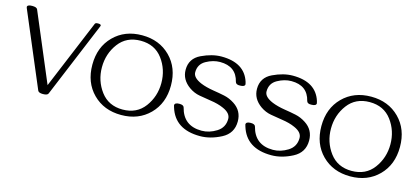

<svg xmlns="http://www.w3.org/2000/svg" viewBox="-48 -820 2537 1164"><g transform="rotate(15 1221.0 -238.0)"><path d="M243.2 11.7Q216.3 11.7 210.9 -1L14.6 -465.3Q12.2 -471.7 12.2 -472.7Q12.2 -487.8 43 -487.8Q70.8 -487.8 76.2 -475.6L256.8 -47.9L437 -481Q439.9 -488.3 456.5 -488.3Q474.6 -488.3 474.6 -479.5Q474.6 -479 473.1 -474.6L276.4 -1Q271.5 11.7 243.2 11.7Z M733.4 -488.3Q841.8 -488.3 910.9 -418.9Q980 -349.6 980 -238.3Q980 -127 910.9 -57.6Q841.8 11.7 733.4 11.7Q625 11.7 555.9 -57.6Q486.8 -127 486.8 -238.3Q486.8 -349.6 555.9 -418.9Q625 -488.3 733.4 -488.3ZM733.4 -454.1Q645 -454.1 595.9 -388.7Q546.9 -323.2 546.9 -238.3Q546.9 -153.8 595.9 -88.1Q645 -22.5 733.4 -22.5Q822.3 -22.5 871.1 -88.1Q919.9 -153.8 919.9 -238.3Q919.9 -323.2 871.1 -388.7Q822.3 -454.1 733.4 -454.1Z M1228.5 11.7Q1071.3 11.7 1032.2 -116.2Q1028.8 -126.5 1028.8 -128.4Q1028.8 -145.5 1058.6 -145.5Q1084.5 -145.5 1088.4 -130.9Q1115.7 -22.5 1229.5 -22.5Q1277.3 -22.5 1322.5 -50.8Q1367.7 -79.1 1367.7 -133.3Q1367.7 -169.4 1318.4 -190.9Q1284.2 -206.5 1234.9 -213.4Q1199.2 -218.8 1163.8 -225.1Q1128.4 -231.4 1097.7 -252.9Q1041 -293 1041 -355Q1041 -425.8 1106.7 -457Q1172.4 -488.3 1231.4 -488.3Q1376 -488.3 1411.1 -377.9Q1414.6 -364.3 1414.6 -363.8Q1414.6 -347.2 1384.3 -347.2Q1358.9 -345.7 1354.5 -362.3Q1332.5 -454.1 1231.4 -454.1Q1188 -454.1 1144.5 -429.9Q1101.1 -405.8 1101.1 -355Q1101.1 -320.8 1155.8 -297.9Q1189 -284.2 1237.8 -276.4Q1273.4 -271 1307.1 -263.9Q1340.8 -256.8 1372.1 -236.3Q1427.7 -200.2 1427.7 -133.3Q1427.7 -58.1 1360.6 -23.2Q1293.5 11.7 1228.5 11.7Z M1676.3 11.7Q1519 11.7 1480 -116.2Q1476.6 -126.5 1476.6 -128.4Q1476.6 -145.5 1506.3 -145.5Q1532.2 -145.5 1536.1 -130.9Q1563.5 -22.5 1677.2 -22.5Q1725.1 -22.5 1770.3 -50.8Q1815.4 -79.1 1815.4 -133.3Q1815.4 -169.4 1766.1 -190.9Q1731.9 -206.5 1682.6 -213.4Q1647 -218.8 1611.6 -225.1Q1576.2 -231.4 1545.4 -252.9Q1488.8 -293 1488.8 -355Q1488.8 -425.8 1554.4 -457Q1620.1 -488.3 1679.2 -488.3Q1823.7 -488.3 1858.9 -377.9Q1862.3 -364.3 1862.3 -363.8Q1862.3 -347.2 1832 -347.2Q1806.6 -345.7 1802.2 -362.3Q1780.3 -454.1 1679.2 -454.1Q1635.7 -454.1 1592.3 -429.9Q1548.8 -405.8 1548.8 -355Q1548.8 -320.8 1603.5 -297.9Q1636.7 -284.2 1685.5 -276.4Q1721.2 -271 1754.9 -263.9Q1788.6 -256.8 1819.8 -236.3Q1875.5 -200.2 1875.5 -133.3Q1875.5 -58.1 1808.3 -23.2Q1741.2 11.7 1676.3 11.7Z M2170.9 -488.3Q2279.3 -488.3 2348.4 -418.9Q2417.5 -349.6 2417.5 -238.3Q2417.5 -127 2348.4 -57.6Q2279.3 11.7 2170.9 11.7Q2062.5 11.7 1993.4 -57.6Q1924.3 -127 1924.3 -238.3Q1924.3 -349.6 1993.4 -418.9Q2062.5 -488.3 2170.9 -488.3ZM2170.9 -454.1Q2082.5 -454.1 2033.4 -388.7Q1984.4 -323.2 1984.4 -238.3Q1984.4 -153.8 2033.4 -88.1Q2082.5 -22.5 2170.9 -22.5Q2259.8 -22.5 2308.6 -88.1Q2357.4 -153.8 2357.4 -238.3Q2357.4 -323.2 2308.6 -388.7Q2259.8 -454.1 2170.9 -454.1Z"/></g></svg>

Font: Gayathri Thin
Style: Regular
Weight: 100
Designer: Binoy Dominic <binoy.domenic@gmail.com>
Foundry: SMC
Version: Version 1.000